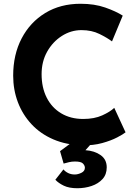

<svg xmlns="http://www.w3.org/2000/svg" viewBox="-20 -764 737 1020"><path d="M647 -61Q635 -51 602.5 -34Q570 -17 523 -4Q476 9 419 8Q332 6 263.5 -23.5Q195 -53 147.5 -104Q100 -155 75 -221Q50 -287 50 -362Q50 -474 95 -560Q140 -646 220.5 -695Q301 -744 408 -744Q482 -744 539 -724Q596 -704 632 -681L575 -544Q550 -563 508.5 -583.5Q467 -604 413 -604Q357 -604 308.5 -573Q260 -542 230.5 -489.5Q201 -437 201 -370Q201 -299 228 -245.5Q255 -192 305 -162Q355 -132 422 -132Q481 -132 523 -151Q565 -170 587 -191ZM317 136Q327 148 342.5 155.5Q358 163 377 163Q394 163 412.5 154Q431 145 431 127Q431 116 421 105Q411 94 378 94Q362 94 347 97.5Q332 101 318 105L299 39L368 -12H475L434 34Q482 37 514.5 60Q547 83 547 125Q547 163 524.5 187.5Q502 212 466.5 224Q431 236 391 236Q347 236 319 222.5Q291 209 274 191Z"/></svg>

Font: Reem Kufi Ink
Style: Bold
Weight: 700
Designer: Khaled Hosny
Version: Version 1.002